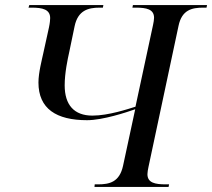

<svg xmlns="http://www.w3.org/2000/svg" viewBox="-20 -734 833 754"><path d="M351 0H642L644 -10H631C589 -10 559 -16 559 -50C559 -56 561 -70 563 -78L681 -632C694 -695 733 -704 778 -704H791L793 -714H502L500 -704H513C555 -704 585 -698 585 -664C585 -658 583 -644 581 -636L512 -315C483 -306 406 -280 343 -280C271 -280 234 -322 234 -399C234 -448 246 -503 252 -530L273 -631C286 -693 326 -704 371 -704H384L386 -714H95L92 -704H105C147 -704 177 -697 177 -663C177 -657 176 -643 172 -625L150 -525C145 -501 131 -449 131 -410C131 -307 201 -262 322 -262C384 -262 477 -293 511 -305L463 -82C449 -19 410 -10 365 -10H352Z"/></svg>

Font: Noto Serif Display
Style: Italic
Weight: 400
Italic angle: -12°
Designer: Monotype Design Team
Foundry: Monotype Imaging Inc.
Version: Version 2.009